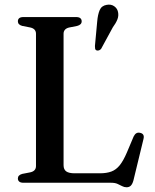

<svg xmlns="http://www.w3.org/2000/svg" viewBox="-20 -772 654 811"><path d="M306 -662.5 273 -656Q261 -653.5 254.8 -646.8Q248.5 -640 248.5 -629.5V-74.5Q248.5 -56 259.8 -48Q271 -40 295.5 -40H401.5Q430.5 -40 450.5 -47.5Q470.5 -55 485.8 -74Q501 -93 516 -128L544.5 -195.5Q549.5 -205.5 556 -209.2Q562.5 -213 571.5 -211Q581.5 -209 585.2 -202.5Q589 -196 586 -184.5L543.5 -9.5Q539.5 5 532.8 12Q526 19 514.5 19Q504.5 19 495.8 14.2Q487 9.5 476.5 4.8Q466 0 450 0H79.5Q67 0 61.2 -5Q55.5 -10 55.5 -18Q55.5 -32.5 74 -37.5L107.5 -44Q119.5 -46.5 125.8 -53.2Q132 -60 132 -70.5V-629.5Q132 -640 125.8 -646.8Q119.5 -653.5 107.5 -656L74 -662.5Q55.5 -667.5 55.5 -682Q55.5 -690.5 61.2 -695.2Q67 -700 79.5 -700H301Q313.5 -700 319.2 -695.2Q325 -690.5 325 -682Q325 -667.5 306 -662.5ZM390.5 -680.5Q393 -710.5 401 -729.2Q409 -748 430.5 -751.5Q449 -755 462.2 -745.8Q475.5 -736.5 478.5 -721.5Q482 -705.5 475.8 -689.8Q469.5 -674 456.5 -656.5L407 -565.5Q403.5 -561.5 398.5 -559.5Q393.5 -557.5 388 -559Q382.5 -561.5 381.8 -566.5Q381 -571.5 381 -577.5Z"/></svg>

Font: Fraunces 16pt
Style: Regular
Weight: 400
Version: Version 1.000;[b76b70a41]